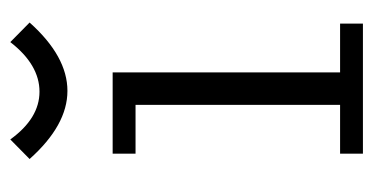

<svg xmlns="http://www.w3.org/2000/svg" viewBox="-194 -524 718 369"><g transform="rotate(-90 164.5 -339.0)"><path d="M268.6 -677.7 306.2 -640.6Q241.2 -567.9 174.8 -567.9Q108.9 -567.9 43.9 -640.6L81.5 -677.7Q122.1 -621.6 173.3 -621.6Q225.1 -621.6 268.6 -677.7ZM54.2 -437V-481H210.4V-43.9H304.2V0H54.2V-43.9H147.9V-437Z"/></g></svg>

Font: Anaheim
Style: Regular
Weight: 400
Designer: vernon adams
Foundry: vernon adams
Version: Version 1.002; ttfautohint (v0.93.5-3d13) -l 8 -r 50 -G 200 